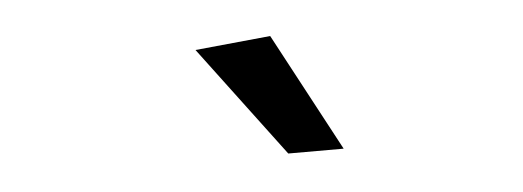

<svg xmlns="http://www.w3.org/2000/svg" viewBox="-27 -810 705 259"><g transform="rotate(-5 325.0 -680.0)"><path d="M430 -600H355L242.5 -750L344.5 -760Z"/></g></svg>

Font: B612 Mono
Style: Regular
Weight: 400
Version: Version 1.005